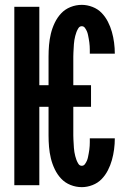

<svg xmlns="http://www.w3.org/2000/svg" viewBox="-20 -763 540 791"><path d="M317 8Q293 8 270.5 -1Q248 -10 232 -27Q216 -44 205.5 -66Q195 -88 189.5 -111Q184 -134 182 -157.5Q180 -181 180 -205V-323H142V0H39V-735H142V-412H180V-530Q180 -554 182 -577.5Q184 -601 189.5 -624Q195 -647 205.5 -669Q216 -691 232 -708Q248 -725 270.5 -734Q293 -743 317 -743Q339 -743 361 -734.5Q383 -726 398.5 -710Q414 -694 424.5 -673.5Q435 -653 441 -631.5Q447 -610 450 -587.5Q453 -565 453 -542H350Q350 -550 350 -557.5Q350 -565 349.5 -573Q349 -581 348 -588.5Q347 -596 345.5 -604Q344 -612 342.5 -619.5Q341 -627 338 -634Q335 -641 330 -648Q325 -655 317 -655Q308 -655 303 -647Q298 -639 295 -631Q292 -623 290 -615Q288 -607 286.5 -598.5Q285 -590 284.5 -581.5Q284 -573 283.5 -564.5Q283 -556 282.5 -547Q282 -538 282 -530V-412H355V-323H282V-205Q282 -197 282.5 -188Q283 -179 283.5 -170.5Q284 -162 284.5 -153.5Q285 -145 286.5 -136.5Q288 -128 290 -120Q292 -112 295 -104Q298 -96 303 -88Q308 -80 317 -80Q325 -80 330 -87Q335 -94 338 -101Q341 -108 342.5 -115.5Q344 -123 345.5 -131Q347 -139 348 -146.5Q349 -154 349.5 -162Q350 -170 350 -177.5Q350 -185 350 -193H453Q453 -170 450 -147.5Q447 -125 441 -103.5Q435 -82 424.5 -61.5Q414 -41 398.5 -25Q383 -9 361 -0.5Q339 8 317 8Z"/></svg>

Font: Iosevka Algr
Style: Bold
Weight: 700
Monospace: yes
Designer: Belleve Invis
Foundry: Belleve Invis
Version: Version 26.0.2; ttfautohint (v1.8.3)